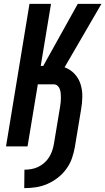

<svg xmlns="http://www.w3.org/2000/svg" viewBox="-20 -755 543 990"><path d="M105 215 106 120Q123 120 141 117Q159 114 176 106Q193 98 208 85Q223 72 233 56Q243 40 249 22.5Q255 5 258 -13L290 -206Q292 -217 293 -228.5Q294 -240 294 -251.5Q294 -263 293 -274Q292 -285 288.5 -295Q285 -305 277 -312.5Q269 -320 258 -320H175L122 0H11L132 -735H243L190 -415H203L381 -735H503L313 -408Q343 -397 364.5 -374Q386 -351 395.5 -320.5Q405 -290 404.5 -257Q404 -224 398 -190L366 3Q361 32 351 61Q341 90 322 116Q303 142 278 161.5Q253 181 224 193.5Q195 206 165 210.5Q135 215 105 215Z"/></svg>

Font: Iosevka QP
Style: Bold Italic
Weight: 700
Italic angle: -9°
Designer: Belleve Invis
Foundry: Belleve Invis
Version: Version 20.0.0; ttfautohint (v1.8.4)